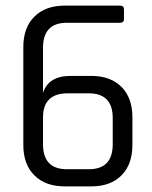

<svg xmlns="http://www.w3.org/2000/svg" viewBox="-20 -663 541 683"><path d="M133 -150Q133 -61 218 -61H296Q381 -61 381 -150V-243Q381 -331 296 -331H221Q133 -331 133 -245ZM451 -147Q451 -78 412 -39Q373 0 305 0H210Q142 0 102.5 -39Q63 -78 63 -147V-496Q63 -565 102.5 -604Q142 -643 210 -643H406Q421 -643 421 -630V-594Q421 -582 406 -582H218Q133 -582 133 -493V-333Q153 -393 231 -393H305Q373 -393 412 -354Q451 -315 451 -246Z"/></svg>

Font: Rajdhani Medium
Style: Regular
Weight: 500
Designer: Satya Rajpurohit, Jyotish Sonowal
Foundry: Indian Type Foundry
Version: Version 1.201 February 1, 2022